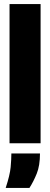

<svg xmlns="http://www.w3.org/2000/svg" viewBox="-20 -706 247 946"><path d="M27 0V-686H180V0ZM8 220Q29 156 32.5 117.5Q36 79 36 50H177Q177 110 161 149.5Q145 189 125 220Z"/></svg>

Font: Bricolage Grotesque 72pt Condensed ExtraBold
Style: Regular
Weight: 800
Width: 3
Designer: Mathieu Triay
Foundry: Atelier Triay
Version: Version 1.001;gftools[0.9.33.dev8+g029e19f]